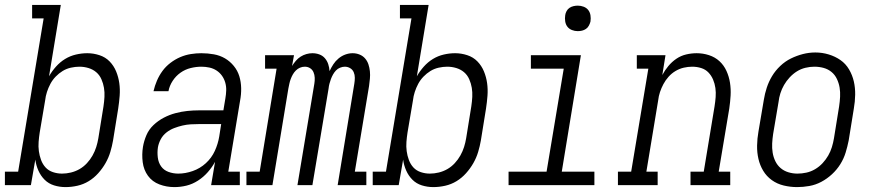

<svg xmlns="http://www.w3.org/2000/svg" viewBox="-50 -755 3570 783"><path d="M217 8Q193 8 170.5 1Q148 -6 132 -22Q116 -38 106.5 -59.5Q97 -81 94 -104L76 0H-30V-55H24L128 -680H81V-735H198L150 -444Q162 -465 178.5 -483.5Q195 -502 215.5 -514.5Q236 -527 259.5 -532.5Q283 -538 306 -538Q306 -538 306 -538Q306 -538 306 -538Q331 -538 355.5 -530Q380 -522 397 -504.5Q414 -487 423.5 -464Q433 -441 436.5 -416Q440 -391 438 -364.5Q436 -338 432 -312L411 -182Q407 -159 400 -135.5Q393 -112 380.5 -90Q368 -68 350.5 -48.5Q333 -29 311.5 -16Q290 -3 265.5 2.5Q241 8 217 8ZM203 -47Q221 -47 239.5 -51.5Q258 -56 274.5 -65.5Q291 -75 304.5 -89.5Q318 -104 327.5 -121Q337 -138 342.5 -155.5Q348 -173 351 -191L372 -321Q375 -341 376 -360Q377 -379 374 -397Q371 -415 363.5 -432Q356 -449 342.5 -460.5Q329 -472 311 -477.5Q293 -483 274 -483Q257 -483 239 -479Q221 -475 205.5 -465.5Q190 -456 177 -442.5Q164 -429 155.5 -413Q147 -397 141.5 -380Q136 -363 134 -345L112 -215Q109 -196 107.5 -176.5Q106 -157 108.5 -138.5Q111 -120 117.5 -102.5Q124 -85 136 -72Q148 -59 166 -53Q184 -47 203 -47Z M661 8Q661 8 661 8Q661 8 661 8Q629 8 600 -3Q571 -14 553.5 -38Q536 -62 532 -93.5Q528 -125 533 -156Q537 -180 547 -203.5Q557 -227 576 -245Q595 -263 618 -275Q641 -287 665.5 -293.5Q690 -300 714 -302.5Q738 -305 762 -305H861L869 -353Q872 -370 872.5 -386.5Q873 -403 868.5 -418.5Q864 -434 855 -446.5Q846 -459 833 -467.5Q820 -476 804 -479.5Q788 -483 771 -483Q750 -483 727.5 -477.5Q705 -472 686 -458.5Q667 -445 654 -425Q641 -405 637 -383H576Q581 -405 590 -426Q599 -447 612.5 -465.5Q626 -484 645 -498.5Q664 -513 685 -522Q706 -531 728 -534.5Q750 -538 771 -538Q797 -538 822 -533.5Q847 -529 867.5 -517Q888 -505 903.5 -486Q919 -467 926 -444Q933 -421 933.5 -395.5Q934 -370 929 -344L881 -55H928V0H811L827 -95Q815 -73 797.5 -53Q780 -33 757.5 -18.5Q735 -4 710.5 2Q686 8 661 8ZM677 -47Q706 -47 736 -57.5Q766 -68 789.5 -89.5Q813 -111 826 -139.5Q839 -168 844 -198L852 -249H762Q745 -249 728 -248Q711 -247 694 -243Q677 -239 660 -232.5Q643 -226 628.5 -214.5Q614 -203 605.5 -187Q597 -171 594 -154Q591 -134 593.5 -113Q596 -92 607 -76.5Q618 -61 637 -54Q656 -47 677 -47Z M955 0V-55H1009L1078 -475H1031V-530H1149L1141 -486Q1148 -497 1156.5 -507Q1165 -517 1176 -524Q1187 -531 1199.5 -534.5Q1212 -538 1224 -538Q1239 -538 1252.5 -533Q1266 -528 1275 -517.5Q1284 -507 1288.5 -493.5Q1293 -480 1294 -465Q1301 -480 1309.5 -493Q1318 -506 1330.5 -516.5Q1343 -527 1358 -532.5Q1373 -538 1388 -538Q1403 -538 1416.5 -532.5Q1430 -527 1439 -516.5Q1448 -506 1452.5 -492.5Q1457 -479 1458.5 -464Q1460 -449 1458.5 -434Q1457 -419 1455 -404L1397 -55H1444V0H1327L1395 -414Q1397 -426 1397 -438Q1397 -450 1392.5 -460.5Q1388 -471 1378 -477Q1368 -483 1356 -483Q1347 -483 1337 -479Q1327 -475 1320 -467.5Q1313 -460 1308 -451Q1303 -442 1299.5 -432.5Q1296 -423 1293.5 -413.5Q1291 -404 1290 -394L1224 0H1163L1232 -414Q1234 -426 1233.5 -438Q1233 -450 1228.5 -460.5Q1224 -471 1214.5 -477Q1205 -483 1193 -483Q1183 -483 1173.5 -479Q1164 -475 1156.5 -467.5Q1149 -460 1144 -451Q1139 -442 1135.5 -432.5Q1132 -423 1130 -413.5Q1128 -404 1126 -394L1061 0Z M1717 8Q1693 8 1670.5 1Q1648 -6 1632 -22Q1616 -38 1606.5 -59.5Q1597 -81 1594 -104L1576 0H1470V-55H1524L1628 -680H1581V-735H1698L1650 -444Q1662 -465 1678.5 -483.5Q1695 -502 1715.5 -514.5Q1736 -527 1759.5 -532.5Q1783 -538 1806 -538Q1806 -538 1806 -538Q1806 -538 1806 -538Q1831 -538 1855.5 -530Q1880 -522 1897 -504.5Q1914 -487 1923.5 -464Q1933 -441 1936.5 -416Q1940 -391 1938 -364.5Q1936 -338 1932 -312L1911 -182Q1907 -159 1900 -135.5Q1893 -112 1880.5 -90Q1868 -68 1850.5 -48.5Q1833 -29 1811.5 -16Q1790 -3 1765.5 2.5Q1741 8 1717 8ZM1703 -47Q1721 -47 1739.5 -51.5Q1758 -56 1774.5 -65.5Q1791 -75 1804.5 -89.5Q1818 -104 1827.5 -121Q1837 -138 1842.5 -155.5Q1848 -173 1851 -191L1872 -321Q1875 -341 1876 -360Q1877 -379 1874 -397Q1871 -415 1863.5 -432Q1856 -449 1842.5 -460.5Q1829 -472 1811 -477.5Q1793 -483 1774 -483Q1757 -483 1739 -479Q1721 -475 1705.5 -465.5Q1690 -456 1677 -442.5Q1664 -429 1655.5 -413Q1647 -397 1641.5 -380Q1636 -363 1634 -345L1612 -215Q1609 -196 1607.5 -176.5Q1606 -157 1608.5 -138.5Q1611 -120 1617.5 -102.5Q1624 -85 1636 -72Q1648 -59 1666 -53Q1684 -47 1703 -47Z M2024 0V-55H2179L2249 -475H2115V-530H2319L2241 -55H2374V0ZM2306 -628Q2294 -628 2282.5 -632.5Q2271 -637 2264 -646Q2257 -655 2255 -667.5Q2253 -680 2255 -693Q2256 -701 2260.5 -709.5Q2265 -718 2272.5 -723Q2280 -728 2289 -730Q2298 -732 2306 -732Q2319 -732 2330.5 -727.5Q2342 -723 2349 -714Q2356 -705 2358 -692.5Q2360 -680 2358 -667Q2356 -659 2351.5 -650.5Q2347 -642 2339.5 -637Q2332 -632 2323.5 -630Q2315 -628 2306 -628Z M2470 0V-55H2524L2594 -475H2547V-530H2664L2651 -449Q2661 -468 2675.5 -485.5Q2690 -503 2708.5 -515.5Q2727 -528 2748.5 -533Q2770 -538 2791 -538Q2817 -538 2841.5 -530Q2866 -522 2884 -505.5Q2902 -489 2912.5 -466Q2923 -443 2927 -417.5Q2931 -392 2929.5 -365.5Q2928 -339 2924 -312L2881 -55H2928V0H2766V-55H2820L2864 -321Q2867 -340 2868.5 -359Q2870 -378 2867.5 -396Q2865 -414 2858 -430.5Q2851 -447 2839 -459.5Q2827 -472 2809.5 -477.5Q2792 -483 2773 -483Q2756 -483 2738.5 -479Q2721 -475 2705 -465.5Q2689 -456 2676.5 -442Q2664 -428 2655.5 -412Q2647 -396 2641.5 -379.5Q2636 -363 2634 -345L2586 -55H2632V0Z M3201 8Q3173 8 3146 1.5Q3119 -5 3097.5 -20.5Q3076 -36 3062.5 -58.5Q3049 -81 3043 -107Q3037 -133 3037.5 -161.5Q3038 -190 3043 -218L3065 -348Q3069 -373 3077 -397.5Q3085 -422 3098.5 -444.5Q3112 -467 3132 -486Q3152 -505 3175.5 -516.5Q3199 -528 3224 -534.5Q3249 -541 3275 -541Q3303 -541 3329.5 -533Q3356 -525 3377.5 -510Q3399 -495 3412.5 -472Q3426 -449 3432 -423Q3438 -397 3437.5 -368.5Q3437 -340 3432 -312L3411 -182Q3406 -157 3398.5 -132.5Q3391 -108 3377 -85.5Q3363 -63 3343 -44.5Q3323 -26 3299.5 -13.5Q3276 -1 3250.5 3.5Q3225 8 3201 8ZM3202 -47Q3220 -47 3238.5 -51Q3257 -55 3274 -65Q3291 -75 3304.5 -89.5Q3318 -104 3327.5 -120.5Q3337 -137 3342.5 -155Q3348 -173 3351 -191L3372 -321Q3375 -341 3376 -360.5Q3377 -380 3374 -398Q3371 -416 3363 -433Q3355 -450 3341 -461.5Q3327 -473 3309 -478Q3291 -483 3271 -483Q3253 -483 3234.5 -478.5Q3216 -474 3200 -464Q3184 -454 3170.5 -439.5Q3157 -425 3147.5 -408.5Q3138 -392 3132.5 -374.5Q3127 -357 3125 -339L3103 -209Q3100 -189 3099 -170Q3098 -151 3101 -132.5Q3104 -114 3112 -97.5Q3120 -81 3133.5 -69.5Q3147 -58 3165 -52.5Q3183 -47 3202 -47Z"/></svg>

Font: Iosevka Curly Slab LtObl
Style: Regular
Weight: 300
Italic angle: -9°
Monospace: yes
Designer: Belleve Invis
Foundry: Belleve Invis
Version: Version 11.0.0; ttfautohint (v1.8.3)